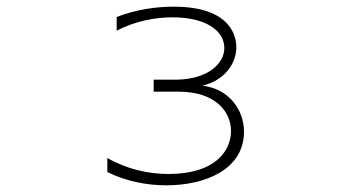

<svg xmlns="http://www.w3.org/2000/svg" viewBox="-20 -523 1040 576"><path d="M302 -49V-7C355 20 419 33 479 33C593 33 712 -13 712 -128C712 -193 667 -257 587 -266C652 -281 689 -331 689 -381C689 -407 679 -503 501 -503C450 -503 389 -495 330 -472V-431C388 -461 448 -471 498 -471C594 -471 653 -433 653 -379C653 -333 605 -286 511 -284H441V-248H516C625 -248 673 -189 673 -130C673 -74 630 -1 485 -1C427 -1 361 -15 302 -49Z"/></svg>

Font: LINE Seed JP_OTF Thin
Style: Regular
Weight: 250
Designer: LY Corporation & Fontrix & Fontworks
Version: Version 1.007